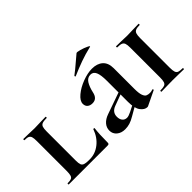

<svg xmlns="http://www.w3.org/2000/svg" viewBox="-73 -1014 1398 1398"><g transform="rotate(-45 626.0 -315.5)"><path d="M257 -21H268Q325 -21 372 -58Q419 -95 441 -158Q442 -160 447.5 -159.5Q453 -159 453 -157Q446 -104 446 -15Q446 -7 442.5 -3.5Q439 0 430 0H30Q28 0 28 -6Q28 -12 30 -12Q56 -12 68 -17Q80 -22 84.5 -36.5Q89 -51 89 -81V-387Q89 -417 84.5 -431Q80 -445 68 -450.5Q56 -456 30 -456Q28 -456 28 -462Q28 -468 30 -468L79 -467Q121 -465 144 -465Q170 -465 212 -467L258 -468Q261 -468 261 -462Q261 -456 258 -456Q228 -456 213.5 -450.5Q199 -445 194 -430.5Q189 -416 189 -386V-85Q189 -58 194 -45Q199 -32 213.5 -26.5Q228 -21 257 -21Z M833 7Q806 7 783 -23Q760 -53 760 -120V-337Q760 -398 747.5 -426Q735 -454 707 -454Q675 -454 657 -425Q639 -396 629 -351Q618 -295 571 -295Q546 -295 531.5 -307.5Q517 -320 517 -343Q517 -373 554.5 -404.5Q592 -436 646 -456.5Q700 -477 745 -477Q798 -477 829 -449.5Q860 -422 860 -367V-154Q860 -109 868 -87Q876 -65 888.5 -59Q901 -53 921 -53Q931 -53 948 -58L950 -59Q953 -59 954.5 -54Q956 -49 952 -48L842 5Q838 7 833 7ZM516 -68Q516 -99 536.5 -122.5Q557 -146 594 -159L795 -230L798 -211L674 -165Q626 -147 626 -101Q626 -74 639 -58.5Q652 -43 674 -43Q690 -43 718 -57L805 -101L806 -82L707 -25Q677 -7 653.5 0Q630 7 605 7Q566 7 541 -14Q516 -35 516 -68ZM623 -521Q619 -521 618 -525.5Q617 -530 620 -532Q649 -553 701 -598Q731 -624 746 -636Q751 -641 781.5 -632.5Q812 -624 835.5 -612.5Q859 -601 847 -599Q785 -584 733.5 -565.5Q682 -547 625 -522Z M1216 -12Q1218 -12 1218 -6Q1218 0 1216 0Q1185 0 1168 -1L1100 -2L1035 -1Q1017 0 985 0Q983 0 983 -6Q983 -12 985 -12Q1014 -12 1027.5 -17Q1041 -22 1046 -36.5Q1051 -51 1051 -81V-387Q1051 -417 1046 -431Q1041 -445 1027.5 -450.5Q1014 -456 985 -456Q983 -456 983 -462Q983 -468 985 -468L1035 -467Q1075 -465 1100 -465Q1127 -465 1169 -467L1216 -468Q1218 -468 1218 -462Q1218 -456 1216 -456Q1188 -456 1174.5 -450Q1161 -444 1156 -429.5Q1151 -415 1151 -385V-81Q1151 -51 1156 -36.5Q1161 -22 1174 -17Q1187 -12 1216 -12Z"/></g></svg>

Font: Cormorant Unicase
Style: Bold
Weight: 700
Designer: Christian Thalmann (Catharsis Fonts)
Foundry: Catharsis Fonts
Version: Version 4.000